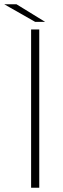

<svg xmlns="http://www.w3.org/2000/svg" viewBox="-52 -875 296 895"><path d="M93 0V-737.5H131V0ZM158.5 -773H112L-32 -855H25Z"/></svg>

Font: Epilogue ExtraLight
Style: Regular
Weight: 250
Designer: Tyler Finck
Foundry: Etcetera Type Co
Version: Version 2.112